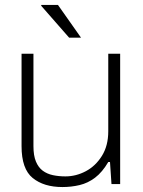

<svg xmlns="http://www.w3.org/2000/svg" viewBox="-20 -743 578 775"><path d="M232 12Q157 12 112 -24.5Q67 -61 67 -153V-526H115V-153Q115 -115 125 -91Q135 -67 152.5 -54Q170 -41 193.5 -36Q217 -31 244 -31Q287 -31 326.5 -52Q366 -73 391.5 -114Q417 -155 417 -213V-526H465V0H430L424 -89H417Q393 -48 364 -26Q335 -4 301.5 4Q268 12 232 12ZM307 -591H259L146 -720L147 -723H214Z"/></svg>

Font: Archivo Thin
Style: Regular
Weight: 250
Designer: Hector Gatti
Foundry: Omnibus-Type
Version: Version 2.001